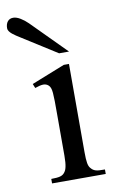

<svg xmlns="http://www.w3.org/2000/svg" viewBox="-117 -754 488 800"><g transform="rotate(-10 127.0 -354.0)"><path d="M202.1 -528.8 58.1 -673.8Q43.9 -688 27.3 -698Q10.7 -708 -2.9 -708Q-18.1 -708 -26.6 -697.5Q-35.2 -687 -35.2 -668.9Q-35.2 -662.1 -30.5 -655.8Q-25.9 -649.4 -19 -643.8Q-12.2 -638.2 -4.4 -633.1Q3.4 -627.9 9.8 -624L160.2 -528.8ZM264.2 0V-19Q250 -19 241 -19.5Q231.9 -20 225.6 -22Q219.2 -23.9 214.6 -27.1Q210 -30.3 205.1 -36.1Q198.2 -43.5 195.6 -58.8Q192.9 -74.2 192.9 -105V-478H170.9L29.8 -421.9L37.1 -403.8Q59.1 -411.6 72 -411.9Q85 -412.1 94.2 -403.8Q99.1 -399.4 102.1 -391.8Q105 -384.3 106.2 -370.6Q107.4 -356.9 107.7 -336.2Q107.9 -315.4 107.9 -284.2V-105Q107.9 -88.9 106.9 -77.6Q106 -66.4 104.2 -58.3Q102.5 -50.3 100.1 -44.9Q97.7 -39.6 94.2 -35.2Q87.4 -25.9 75 -22.5Q62.5 -19 37.1 -19V0Z"/></g></svg>

Font: Galatia SIL
Style: Regular
Weight: 400
Designer: Development by SIL's NRSI team
Version: Version 2.1